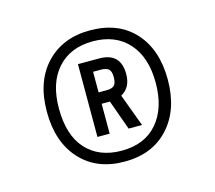

<svg xmlns="http://www.w3.org/2000/svg" viewBox="-66 -768 604 540"><g transform="rotate(-15 236.0 -498.0)"><path d="M60.1 -499Q60.1 -586.9 107.9 -637.7Q156.2 -689 235.8 -689Q318.4 -689 365.2 -637.7Q412.1 -586.4 412.1 -499Q412.1 -411.1 364.3 -358.9Q316.9 -307.1 235.8 -307.1Q154.8 -307.1 107.4 -358.9Q60.1 -410.6 60.1 -499ZM235.8 -657.2Q169.4 -657.2 131.8 -614.3Q95.2 -572.8 95.2 -499Q95.2 -421.9 131.8 -380.9Q169.4 -338.9 235.8 -338.9Q302.7 -338.9 339.8 -381.8Q377 -424.8 377 -499Q377 -573.2 339.4 -615.2Q301.8 -657.2 235.8 -657.2ZM179.2 -606H241.2Q303.2 -606 303.2 -543.9Q303.2 -504.9 273.9 -488.8L309.1 -394H270L238.8 -481H214.8V-394H179.2ZM237.8 -514.2Q254.4 -514.2 260.7 -521Q267.1 -527.8 267.1 -544.9Q267.1 -561 260.7 -567.4Q253.9 -574.2 237.8 -574.2H214.8V-514.2Z"/></g></svg>

Font: D-DIN Condensed
Style: Regular
Weight: 400
Width: 3
Designer: Charles Nix
Foundry: Datto Inc.
Version: Version 1.00